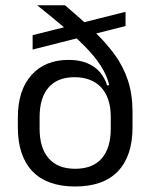

<svg xmlns="http://www.w3.org/2000/svg" viewBox="-20 -682 560 715"><path d="M260 12.5Q155 12.5 100.8 -44.2Q46.5 -101 46.5 -207.5V-244.5Q46.5 -346 97.2 -402.5Q148 -459 235.5 -459Q274 -459 303 -447.5Q332 -436 351 -414.5Q370 -393 379 -363.5L400 -368.5L392.5 -250.5Q392 -285.5 382.5 -312.5Q373 -339.5 355.8 -357.5Q338.5 -375.5 313.8 -385Q289 -394.5 258 -394.5Q194 -394.5 160.8 -356.2Q127.5 -318 127.5 -246V-203Q127.5 -130.5 161.5 -92Q195.5 -53.5 260 -53.5Q325 -53.5 358.8 -92Q392.5 -130.5 392.5 -203Q392.5 -221.5 392.5 -238.5Q392.5 -255.5 392.5 -277Q392 -297 392 -310Q392 -323 391.5 -341Q386 -382 366.2 -418.5Q346.5 -455 312.5 -492Q278.5 -529 230 -570.5Q181.5 -612 119 -662V-662.5H222Q281.5 -612 328.2 -567.5Q375 -523 407.2 -478.5Q439.5 -434 456.5 -382.2Q473.5 -330.5 473.5 -265.5V-208Q473.5 -101 419.2 -44.2Q365 12.5 260 12.5ZM447.5 -585 101.5 -497.5V-551L447.5 -638Z"/></svg>

Font: Anek Devanagari Medium
Style: Regular
Weight: 400
Version: Version 1.003